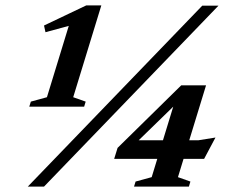

<svg xmlns="http://www.w3.org/2000/svg" viewBox="-20 -691 854 711"><path d="M153.8 -331 248.4 -640.1 264.2 -603.2 148.4 -571.7 143 -596.5 299.2 -670.9H355.2L251.1 -331L297.3 -314.7L291.6 -296H88.4L94.2 -314.7ZM82.9 0 729 -670H789L143 0ZM636.2 -344.1 654.4 -328 466.4 -145.1 458.6 -171.5H714.3L777.9 -181.7L735.9 -102.8H402.8L415.4 -143.4L651 -374.9H743L639 -35L685.1 -18.7L679.5 0H476.3L482.1 -18.7L541.7 -35Z"/></svg>

Font: Newsreader Text
Style: Italic
Weight: 400
Italic angle: -17°
Designer: Hugues Gentile
Foundry: Production Type
Version: Version 1.001